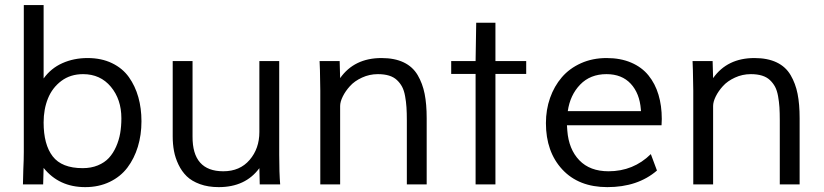

<svg xmlns="http://www.w3.org/2000/svg" viewBox="-20 -749 3349 780"><path d="M157.2 -66.9 155.3 0H73.2Q74.2 -33.2 74.7 -60.1Q76.7 -101.1 76.7 -131.8V-728.5H157.2V-430.2Q187 -471.7 233.4 -492.4Q279.8 -513.2 335.9 -513.2Q392.1 -513.2 435.1 -492.4Q478 -471.7 503.7 -435.5Q529.3 -399.4 542 -354.2Q554.7 -309.1 554.7 -256.3Q554.7 -200.7 540 -152.8Q525.4 -105 497.6 -68.1Q469.7 -31.2 425.5 -10Q381.3 11.2 326.2 11.2Q219.7 11.2 157.2 -66.9ZM473.1 -268.6Q473.1 -345.2 430.4 -396.5Q387.7 -447.8 317.4 -447.8Q266.1 -447.8 229.2 -420.2Q192.4 -392.6 174.8 -348.9Q157.2 -305.2 157.2 -251.5Q157.2 -161.6 194.1 -113.8Q231 -65.9 315.9 -65.9Q350.1 -65.9 377.4 -77.1Q404.8 -88.4 422.4 -107.4Q439.9 -126.5 451.7 -153.1Q463.4 -179.7 468.3 -208Q473.1 -236.3 473.1 -268.6Z M1033.7 -212.9V-501H1114.3V-120.1Q1114.3 -46.9 1118.2 0H1035.2L1033.7 -65.9Q977.1 11.2 868.7 11.2Q825.7 11.2 792.2 -1Q758.8 -13.2 738.5 -33Q718.3 -52.7 705.1 -80.3Q691.9 -107.9 686.8 -135.7Q681.6 -163.6 681.6 -194.8V-501H762.2V-194.8Q761.2 -53.2 887.2 -53.2Q954.6 -53.2 994.1 -99.4Q1033.7 -145.5 1033.7 -212.9Z M1361.8 -318.4V0H1281.2V-380.4Q1281.2 -394.5 1279.8 -463.4Q1279.3 -476.6 1278.3 -501H1359.9L1361.8 -431.6Q1419.4 -513.2 1529.8 -513.2Q1583 -513.2 1619.9 -495.6Q1656.7 -478 1676.8 -443.8Q1696.8 -409.7 1705.1 -367.7Q1713.4 -325.7 1713.4 -268.6V0H1632.8V-259.3Q1632.8 -290.5 1631.3 -313Q1629.9 -335.4 1625.7 -358.4Q1621.6 -381.3 1613.5 -396.5Q1605.5 -411.6 1592.5 -423.8Q1579.6 -436 1560.3 -441.9Q1541 -447.8 1515.1 -447.8Q1481 -447.8 1450.7 -433.8Q1420.4 -419.9 1401.9 -399.4Q1383.3 -378.9 1372.6 -357.2Q1361.8 -335.4 1361.8 -318.4Z M1912.1 0V-448.7H1813V-501H1912.1L1914.6 -656.7H1992.7V-501H2117.7V-448.7H1992.7V0Z M2286.6 -297.4H2584L2583.5 -304.2Q2578.6 -369.6 2542.5 -408.7Q2506.3 -447.8 2443.8 -447.8Q2377.9 -447.8 2336.9 -405.3Q2295.9 -362.8 2286.6 -297.4ZM2624 -123 2648.9 -56.2Q2570.8 11.2 2447.3 11.2Q2331.1 11.2 2264.4 -60.5Q2197.8 -132.3 2197.8 -249Q2197.8 -303.2 2214.6 -351.1Q2231.4 -398.9 2262.5 -435.1Q2293.5 -471.2 2340.3 -492.2Q2387.2 -513.2 2444.3 -513.2Q2501 -513.2 2544.2 -494.6Q2587.4 -476.1 2614.5 -442.6Q2641.6 -409.2 2655 -364.5Q2668.5 -319.8 2668.5 -265.6Q2668.5 -255.9 2667.5 -240.2H2283.2L2284.7 -218.3Q2290.5 -142.6 2333.5 -97.9Q2376.5 -53.2 2452.1 -53.2Q2553.2 -53.2 2624 -123Z M2877 -318.4V0H2796.4V-380.4Q2796.4 -394.5 2794.9 -463.4Q2794.4 -476.6 2793.5 -501H2875L2877 -431.6Q2934.6 -513.2 3044.9 -513.2Q3098.1 -513.2 3135 -495.6Q3171.9 -478 3191.9 -443.8Q3211.9 -409.7 3220.2 -367.7Q3228.5 -325.7 3228.5 -268.6V0H3147.9V-259.3Q3147.9 -290.5 3146.5 -313Q3145 -335.4 3140.9 -358.4Q3136.7 -381.3 3128.7 -396.5Q3120.6 -411.6 3107.7 -423.8Q3094.7 -436 3075.4 -441.9Q3056.2 -447.8 3030.3 -447.8Q2996.1 -447.8 2965.8 -433.8Q2935.5 -419.9 2917 -399.4Q2898.4 -378.9 2887.7 -357.2Q2877 -335.4 2877 -318.4Z"/></svg>

Font: RGR Online_21
Style: Regular
Weight: 400
Italic angle: -12°
Designer: vernon adams
Foundry: vernon adams
Version: Version 1.000